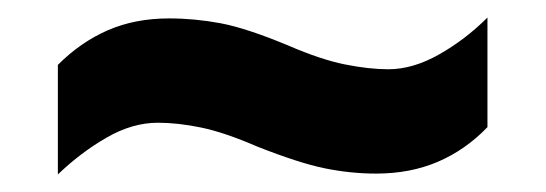

<svg xmlns="http://www.w3.org/2000/svg" viewBox="-20 -462 623 219"><path d="M273 -295Q236 -311 209.5 -316.5Q183 -322 160 -322Q131 -322 101.5 -305Q72 -288 46 -263V-388Q72 -414 103 -427.5Q134 -441 173 -441Q202 -441 231.5 -435.5Q261 -430 309 -410Q346 -394 373.5 -388.5Q401 -383 423 -383Q451 -383 481 -400Q511 -417 536 -442V-317Q511 -291 479.5 -277.5Q448 -264 409 -264Q380 -264 350.5 -270Q321 -276 273 -295Z"/></svg>

Font: Noto Sans Syriac Eastern ExtraBold
Style: Regular
Weight: 800
Designer: Patrick Giasson and the Monotype Design Team
Foundry: Monotype Imaging Inc.
Version: Version 3.001